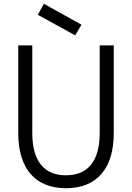

<svg xmlns="http://www.w3.org/2000/svg" viewBox="-20 -978 695 1011"><path d="M179 -900 376 -792 409 -848 211 -958ZM76 -739V-278Q76 -208 92.5 -153.5Q109 -99 141 -62Q173 -25 220 -6Q267 13 327 13Q449 13 514 -62Q579 -137 579 -278V-739H505V-278Q505 -168 460 -111.5Q415 -55 327 -55Q240 -55 195 -111.5Q150 -168 150 -278V-739Z"/></svg>

Font: Involve
Style: Regular
Weight: 400
Designer: Stefan Peev
Foundry: Context Ltd.
Version: Version 1.001